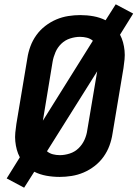

<svg xmlns="http://www.w3.org/2000/svg" viewBox="-20 -813 640 891"><path d="M92 58 11 15 72 -83Q63 -100 58 -118.5Q53 -137 51 -157Q49 -177 51 -197.5Q53 -218 56 -238L107 -543Q111 -570 121 -597.5Q131 -625 148.5 -649.5Q166 -674 190 -692.5Q214 -711 241 -722.5Q268 -734 296.5 -738.5Q325 -743 352 -743Q384 -743 414 -737.5Q444 -732 470 -719L517 -793L598 -750L537 -652Q546 -635 551 -616.5Q556 -598 558 -578Q560 -558 558 -537.5Q556 -517 553 -497L502 -192Q498 -165 488 -137.5Q478 -110 460.5 -85.5Q443 -61 419 -42.5Q395 -24 368 -12.5Q341 -1 312.5 3.5Q284 8 257 8Q225 8 195 2.5Q165 -3 139 -16ZM179 -253 411 -624Q399 -634 383.5 -638Q368 -642 351 -642Q329 -642 305.5 -634.5Q282 -627 264.5 -610Q247 -593 237.5 -571Q228 -549 224 -526ZM258 -93Q280 -93 303.5 -100.5Q327 -108 344.5 -125Q362 -142 372 -164Q382 -186 385 -209L431 -482L198 -111Q210 -101 225.5 -97Q241 -93 258 -93Z"/></svg>

Font: Iosevka SS04 Extended
Style: Bold Italic
Weight: 700
Width: 7
Italic angle: -9°
Monospace: yes
Designer: Belleve Invis
Foundry: Belleve Invis
Version: Version 19.0.0; ttfautohint (v1.8.4)